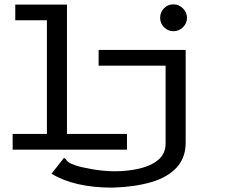

<svg xmlns="http://www.w3.org/2000/svg" viewBox="-20 -686 1040 880"><path d="M775 -543Q750 -543 732 -561Q714 -579 714 -604Q714 -630 731.5 -648Q749 -666 775 -666Q800 -666 818.5 -647.5Q837 -629 837 -604Q837 -579 818.5 -561Q800 -543 775 -543ZM38 0V-72H195V-593H50V-665H287V-72H562V0ZM496 174Q320 174 216 110L273 38Q280 40 282.5 45Q285 50 293.5 57Q302 64 327.5 72.5Q353 81 405 90Q428 94 454.5 96.5Q481 99 506 99Q566 99 619.5 86.5Q673 74 706 46Q739 18 739 -28V-385H432V-457H831V-32Q831 37 789.5 82Q748 127 672.5 149Q597 171 496 174Z"/></svg>

Font: Inconsolata UltraExpanded
Style: Regular
Weight: 400
Width: 9
Monospace: yes
Designer: Raph Levien, Cyreal, Brenton Simpson
Foundry: Raph Levien, Cyreal, Google
Version: Version 3.000; ttfautohint (v1.8.2.53-6de2)